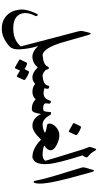

<svg xmlns="http://www.w3.org/2000/svg" viewBox="533 -1308 1150 2257"><g transform="rotate(90 1108.5 -180.0)"><path d="M395 -631.8Q395 -631.8 475.6 -349.6Q541.5 -119.1 626 -104.5Q666.5 -97.7 671.4 -33.7Q673.8 2 659.2 11.2Q653.8 14.6 647 14.6Q583.5 14.6 522 -52.7Q554.2 51.8 560.5 163.6Q565.4 249.5 521.5 288.1Q425.3 371.6 325.9 374.3Q226.6 377 163.6 317.4Q100.6 258.8 92.8 152.8Q87.4 79.1 142.1 -37.1Q150.9 -56.2 163.1 -44.9Q174.8 -33.7 167 -18.6Q110.8 93.3 150.4 166Q194.3 247.6 340.3 238.8Q456.5 231.9 526.4 151.4L349.6 -522.5Q341.3 -556.6 346.2 -577.1L362.8 -647Q375.5 -701.7 395 -631.8Z M800.8 -144.5Q837.4 -106.9 870.1 -104.5Q897.9 -102.1 906.2 -84Q911.6 -71.3 912.8 -42Q914.1 -12.7 909.9 0.7Q905.8 14.2 891.1 14.6Q833 14.6 771.5 -48.8Q721.2 14.6 647 14.6Q625.5 14.2 615.7 -12.2L599.6 -52.7Q593.3 -69.3 601.1 -86.4Q608.9 -103.5 626 -105Q743.2 -113.8 761.7 -163.6Q767.6 -178.7 777.8 -178.7Q792.5 -178.7 796.1 -162.4Q799.8 -146 800.8 -144.5ZM816.9 60.1Q821.3 51.8 833 55.2Q876.5 69.8 913.6 98.1Q923.3 106.4 919.9 116.2L885.3 191.9Q879.4 202.1 868.4 194.6Q857.4 187 809.6 160.6L785.2 214.4Q779.3 224.6 767.6 216.6Q755.9 208.5 687.5 171.4Q676.3 165 681.2 154.8L716.8 82.5Q721.2 74.2 732.9 77.6Q765.1 88.4 793.5 106.4Z M986.3 -167.5Q990.2 -188.5 1010.7 -181.6Q1030.3 -174.8 1022 -145Q1019.5 -136.7 1016.1 -127.4Q1131.3 -88.9 1161.1 -186.5Q1166.5 -208 1184.8 -201.2Q1203.1 -194.3 1198.2 -169.9Q1193.4 -145.5 1195.3 -137.7Q1201.2 -116.7 1239.3 -112.3Q1277.3 -107.9 1286.1 -124Q1294.9 -140.1 1297.4 -192.4Q1297.9 -206.1 1311.5 -206.1Q1325.2 -206.1 1331.5 -194.3Q1377.4 -110.4 1439 -105Q1462.4 -101.6 1475.3 -68.8Q1488.3 -36.1 1484.6 -10.7Q1481 14.6 1460 14.6Q1370.1 14.6 1320.3 -86.9Q1314 -41.5 1302.7 -10.5Q1291.5 20.5 1263.7 21.5Q1195.3 23.9 1147.5 -23.4Q1114.3 14.6 1059.3 14.4Q1004.4 14.2 966.3 -18.1Q933.1 14.2 891.1 14.6Q863.3 14.6 847.7 -33.7Q843.8 -45.9 837.9 -68.4Q832 -92.8 855 -101.6Q862.8 -104.5 870.1 -105Q976.6 -112.8 986.3 -167.5Z M1805.2 -105Q1842.8 -104.5 1854.5 -73.7Q1858.4 -63.5 1859.4 -52.7Q1861.3 14.6 1827.1 14.6Q1724.1 14.2 1622.1 -86.9Q1524.9 14.6 1459.5 14.6Q1423.8 14.6 1406.5 -35.4Q1389.2 -85.4 1418 -100.1Q1426.8 -104.5 1438.5 -105Q1502.4 -106.9 1542 -132.8Q1520.5 -147.9 1455.1 -156.7Q1433.6 -159.7 1433.1 -185.1Q1433.1 -226.1 1475.6 -264.6Q1556.6 -336.9 1684.6 -270.5Q1749.5 -235.8 1747.1 -197.3Q1745.1 -160.2 1690.9 -125Q1726.6 -106 1805.2 -105ZM1464.8 -550.8Q1469.2 -559.1 1481 -555.7Q1524.4 -541 1561.5 -512.7Q1571.3 -504.4 1567.9 -494.6L1533.2 -418.9Q1527.3 -408.7 1515.6 -416.7Q1503.9 -424.8 1435.5 -461.9Q1424.3 -468.3 1429.2 -478.5Z M1807.6 -573.2Q1900.9 -278.3 1908.7 -168Q1920.9 -1.5 1826.2 14.6Q1801.8 18.6 1792.5 -15.6Q1786.1 -38.1 1782.5 -70.1Q1778.8 -102.1 1805.2 -105Q1859.4 -110.8 1870.1 -139.2Q1864.7 -163.1 1736.8 -576.7Q1724.1 -614.7 1718.3 -628.4Q1703.6 -653.3 1710.4 -674.3L1727.5 -724.1Q1736.8 -752 1758.5 -710.9Q1780.3 -669.9 1815.4 -644Q1838.9 -627 1826.2 -605.5Z M1976.1 -692.4Q1988.8 -736.8 2005.9 -672.4L2072.8 -428.2Q2160.6 -98.6 2131.8 -14.6Q2125.5 3.9 2115.5 0.5Q2105.5 -2.9 2098.6 -47.9Q2086.4 -125 2002 -395.5L1951.2 -562Q1944.3 -583.5 1950.2 -603Z"/></g></svg>

Font: Amiri
Style: Bold Slanted
Weight: 700
Italic angle: 9°
Designer: Khaled Hosny
Version: Version 000.107